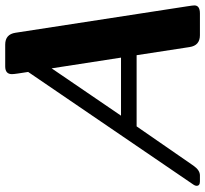

<svg xmlns="http://www.w3.org/2000/svg" viewBox="-45 -732 777 727"><g transform="rotate(-90 343.5 -368.5)"><path d="M20 0Q3.4 0 3.4 -12.7Q3.4 -18.1 7.8 -24.4L434.6 -650.4L428.7 -689Q426.3 -705.1 426.3 -711.9Q426.3 -737.3 455.6 -737.3H538.1Q577.1 -737.3 583 -698.2L683.1 -48.3Q686.5 -26.4 686.5 -21Q686.5 0 656.2 0H573.7Q534.7 0 528.8 -39.1L498 -239.7H228.5L79.6 -24.4Q62.5 0 43 0ZM488.8 -298.8 448.2 -561.5 269 -298.8Z"/></g></svg>

Font: Cursive Sans
Style: Bold
Weight: 700
Italic angle: -15°
Designer: Wojciech Kalinowski "wmk69" (wmk69@o2.pl)
Foundry: Wojciech Kalinowski "wmk69" (wmk69@o2.pl)
Version: Wersja 3.1.0; 2022-02-18